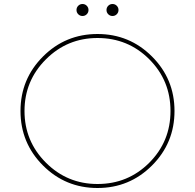

<svg xmlns="http://www.w3.org/2000/svg" viewBox="-20 -930 976 960"><path d="M413.8 -858.8Q405 -850 392.5 -850Q380 -850 371.2 -858.8Q362.5 -867.5 362.5 -880Q362.5 -892.5 371.2 -901.2Q380 -910 392.5 -910Q405 -910 413.8 -901.2Q422.5 -892.5 422.5 -880Q422.5 -867.5 413.8 -858.8ZM563.8 -858.8Q555 -850 542.5 -850Q530 -850 521.2 -858.8Q512.5 -867.5 512.5 -880Q512.5 -892.5 521.2 -901.2Q530 -910 542.5 -910Q555 -910 563.8 -901.2Q572.5 -892.5 572.5 -880Q572.5 -867.5 563.8 -858.8ZM740 -102.5Q627.5 10 467.5 10Q307.5 10 195 -102.5Q82.5 -215 82.5 -375Q82.5 -535 195 -647.5Q307.5 -760 467.5 -760Q627.5 -760 740 -647.5Q852.5 -535 852.5 -375Q852.5 -215 740 -102.5ZM467.5 -10Q620 -10 726.2 -116.2Q832.5 -222.5 832.5 -375Q832.5 -527.5 726.2 -633.8Q620 -740 467.5 -740Q316.2 -740 209.4 -633.1Q102.5 -526.2 102.5 -375Q102.5 -223.8 209.4 -116.9Q316.2 -10 467.5 -10Z"/></svg>

Font: Now Thin
Style: Regular
Weight: 250
Designer: Alfredo Marco Pradil
Foundry: Alfredo Marco Pradil
Version: Version 1.002;PS 001.002;hotconv 1.0.88;makeotf.lib2.5.64775